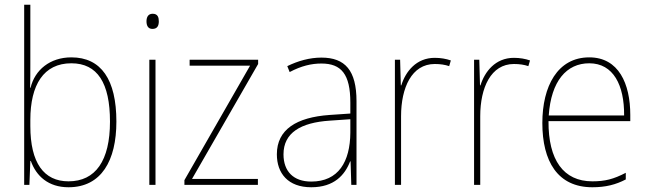

<svg xmlns="http://www.w3.org/2000/svg" viewBox="-20 -780 2734 810"><path d="M108 -509V-760H82V0H104L108 -101H110C133 -37 184 10 269 10C408 10 471 -103 471 -267C471 -444 407 -538 281 -538C191 -538 127 -485 109 -410H107C108 -438 108 -481 108 -509ZM281 -513C391 -513 444 -430 444 -267C444 -102 383 -15 269 -15C165 -15 108 -93 108 -248V-274C108 -422 164 -513 281 -513Z M624 -722C604 -722 598 -706 598 -690C598 -673 604 -658 623 -658C644 -658 650 -672 650 -690C650 -706 646 -722 624 -722ZM636 -528H610V0H636Z M1068 0V-25H790L1069 -510V-528H780V-503H1035L758 -20V0Z M1336 -537C1286 -537 1237 -523 1192 -501L1202 -476C1251 -502 1294 -512 1336 -512C1420 -512 1458 -467 1458 -347V-301L1370 -295C1231 -285 1148 -234 1148 -129C1148 -49 1195 10 1293 10C1390 10 1435 -42 1457 -99H1459L1462 0H1484V-353C1484 -483 1436 -537 1336 -537ZM1371 -271 1458 -277V-220C1457 -98 1408 -14 1293 -14C1218 -14 1176 -57 1176 -129C1176 -220 1249 -263 1371 -271Z M1814 -536C1736 -536 1691 -478 1673 -420H1671L1668 -528H1646V0H1672V-290C1672 -410 1717 -510 1814 -510C1838 -510 1857 -507 1875 -501L1882 -525C1862 -532 1839 -536 1814 -536Z M2148 -536C2070 -536 2025 -478 2007 -420H2005L2002 -528H1980V0H2006V-290C2006 -410 2051 -510 2148 -510C2172 -510 2191 -507 2209 -501L2216 -525C2196 -532 2173 -536 2148 -536Z M2466 -538C2332 -538 2268 -416 2268 -261C2268 -100 2332 10 2479 10C2535 10 2578 -1 2620 -23V-51C2568 -24 2532 -15 2479 -15C2357 -15 2293 -105 2294 -269H2639V-295C2639 -427 2590 -538 2466 -538ZM2466 -513C2568 -513 2614 -420 2613 -293H2295C2305 -438 2370 -513 2466 -513Z"/></svg>

Font: Noto Sans Gujarati SemiCondensed Thin
Style: Regular
Weight: 100
Width: 4
Designer: Jelle Bosma - Monotype Design Team, Universal Thirst
Foundry: Monotype Imaging Inc.
Version: Version 2.106